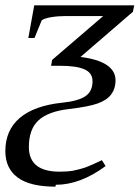

<svg xmlns="http://www.w3.org/2000/svg" viewBox="-36 -475 522 718"><path d="M173 216 171 223Q75 223 29 188Q-16 154 -16 90Q-16 12 38 -34Q92 -80 197 -91Q256 -97 283 -115Q310 -133 310 -171Q310 -203 279 -216Q249 -229 189 -229H155L159 -251L350 -415H211Q181 -415 157 -411Q131 -407 120 -399L93 -333H70L92 -455H466L461 -431L265 -262Q330 -254 363 -232Q396 -210 396 -175Q396 -143 379 -121Q363 -100 329 -88Q296 -76 220 -67Q144 -58 108 -25Q72 8 72 75Q72 167 187 167Q218 167 239 163Q263 158 284 151Q303 144 345 124L359 146Q264 216 173 216Z"/></svg>

Font: Libra Serif Modern
Style: Italic
Weight: 400
Italic angle: -12°
Designer: Stefan Peev, Context Ltd
Foundry: Stefan Peev, Context Ltd
Version: Version 1.000